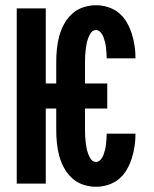

<svg xmlns="http://www.w3.org/2000/svg" viewBox="-20 -702 590 734"><path d="M347 12Q322 12 298 4Q274 -4 255.5 -21Q237 -38 225 -60Q213 -82 206.5 -106Q200 -130 197.5 -155Q195 -180 195 -205V-287H155V0H44V-670H155V-383H195V-465Q195 -490 197.5 -515Q200 -540 206.5 -564Q213 -588 225 -610Q237 -632 255.5 -649Q274 -666 298 -674Q322 -682 347 -682Q371 -682 394 -674.5Q417 -667 435 -652Q453 -637 465 -616Q477 -595 484 -572.5Q491 -550 494.5 -526.5Q498 -503 498 -479H388Q388 -490 387 -500Q386 -510 385 -520.5Q384 -531 381.5 -541Q379 -551 375.5 -560.5Q372 -570 364.5 -578.5Q357 -587 347 -587Q335 -587 328 -577Q321 -567 317 -556Q313 -545 311 -534Q309 -523 307.5 -511.5Q306 -500 305.5 -488.5Q305 -477 305 -465V-383H390V-287H305V-205Q305 -193 305.5 -181.5Q306 -170 307.5 -158.5Q309 -147 311 -136Q313 -125 317 -114Q321 -103 328 -93Q335 -83 347 -83Q357 -83 364.5 -91.5Q372 -100 375.5 -109.5Q379 -119 381.5 -129Q384 -139 385 -149.5Q386 -160 387 -170Q388 -180 388 -191H498Q498 -167 494.5 -143.5Q491 -120 484 -97.5Q477 -75 465 -54Q453 -33 435 -18Q417 -3 394 4.5Q371 12 347 12Z"/></svg>

Font: Lode Term
Style: Bold
Weight: 700
Monospace: yes
Designer: Belleve Invis
Foundry: Belleve Invis
Version: Version 29.2.0